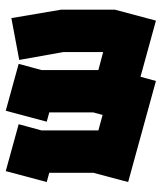

<svg xmlns="http://www.w3.org/2000/svg" viewBox="34 -570 575 684"><g transform="rotate(-90 322.0 -228.5)"><path d="M375 39 15 -60 48 -184V-341L15 -350L54 -496L221 -450L199 -369V-166L254 -151L263 -184V-341L230 -350L269 -496L436 -450L414 -369V-166L478 -149V-291L450 -448L599 -476L629 -299V-107L590 39L390 -16Z"/></g></svg>

Font: Blaka Ink
Style: Regular
Weight: 400
Designer: Mohamed Gaber
Foundry: Kief Type Foundry
Version: Version 1.003; ttfautohint (v1.8.4.7-5d5b)